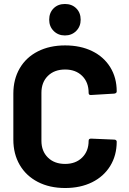

<svg xmlns="http://www.w3.org/2000/svg" viewBox="-20 -936 648 964"><path d="M47 -235V-466Q47 -538 79 -593Q111 -648 170 -678Q229 -708 307 -708Q384 -708 442.5 -679.5Q501 -651 533.5 -598.5Q566 -546 566 -477Q566 -468 554 -466L437 -459H435Q425 -459 425 -470Q425 -523 392.5 -555Q360 -587 307 -587Q253 -587 220.5 -555Q188 -523 188 -470V-229Q188 -177 220.5 -145Q253 -113 307 -113Q360 -113 392.5 -145Q425 -177 425 -229Q425 -240 437 -240L554 -235Q559 -235 562.5 -232Q566 -229 566 -225Q566 -156 533.5 -103Q501 -50 442.5 -21Q384 8 307 8Q229 8 170 -22.5Q111 -53 79 -108Q47 -163 47 -235ZM227 -837Q227 -872 249 -894Q271 -916 306 -916Q341 -916 363 -894Q385 -872 385 -837Q385 -803 362.5 -780.5Q340 -758 306 -758Q272 -758 249.5 -780.5Q227 -803 227 -837Z"/></svg>

Font: UMi
Style: Bold
Weight: 700
Designer: Peter Middis
Foundry: We Are UMi
Version: Version 1.0